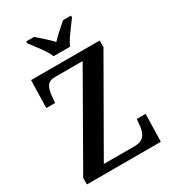

<svg xmlns="http://www.w3.org/2000/svg" viewBox="-220 -1045 1037 1159"><g transform="rotate(-30 298.5 -465.5)"><path d="M37 0V-45L387 -658H197Q154 -658 139 -633.5Q124 -609 121 -571L116 -522H55L60 -714H538V-668L187 -56H400Q435 -56 454 -69Q473 -82 481 -103Q489 -124 491 -148L495 -192H557L552 0ZM250 -771Q241 -794 223 -820.5Q205 -847 185 -873Q165 -899 151 -918V-931H206Q228 -912 257 -886Q286 -860 307 -837Q328 -860 357 -886Q386 -912 408 -931H463V-918Q449 -899 429.5 -873Q410 -847 392 -820.5Q374 -794 364 -771Z"/></g></svg>

Font: Noto Serif Hebrew SemiCondensed SemiBold
Style: Regular
Weight: 600
Width: 4
Designer: Monotype Design Team
Foundry: Monotype Imaging Inc.
Version: Version 2.004; ttfautohint (v1.8.4.7-5d5b)